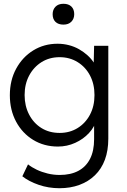

<svg xmlns="http://www.w3.org/2000/svg" viewBox="-20 -764 669 1014"><path d="M98 167 128 104Q148 120 174.5 132.5Q201 145 232 152.5Q263 160 295 160Q353 160 393.5 138.5Q434 117 455.5 75Q477 33 477 -29V-129L489 -132Q480 -94 450 -61.5Q420 -29 377 -9.5Q334 10 286 10Q213 10 155.5 -25Q98 -60 65 -121.5Q32 -183 32 -261Q32 -340 65.5 -401.5Q99 -463 156 -498Q213 -533 284 -533Q315 -533 344 -525.5Q373 -518 397.5 -504Q422 -490 442 -472Q462 -454 475.5 -433Q489 -412 495 -390L474 -393L477 -522H552V-32Q552 31 534 79.5Q516 128 481.5 161.5Q447 195 399.5 212.5Q352 230 294 230Q236 230 184 212Q132 194 98 167ZM479 -262Q479 -320 455.5 -365Q432 -410 390 -436Q348 -462 295 -462Q241 -462 199.5 -436Q158 -410 134 -365Q110 -320 110 -262Q110 -205 133.5 -159.5Q157 -114 198.5 -88Q240 -62 295 -62Q348 -62 389.5 -87.5Q431 -113 455 -158Q479 -203 479 -262ZM258 -689Q258 -713 273 -728.5Q288 -744 315 -744Q342 -744 357 -729.5Q372 -715 372 -689Q372 -665 357 -649.5Q342 -634 315 -634Q288 -634 273 -648.5Q258 -663 258 -689Z"/></svg>

Font: Our Lexend Light
Style: Regular
Weight: 300
Designer: Bonnie Shaver-Troup, Thomas Jockin
Foundry: Lexend
Version: Version 1.007